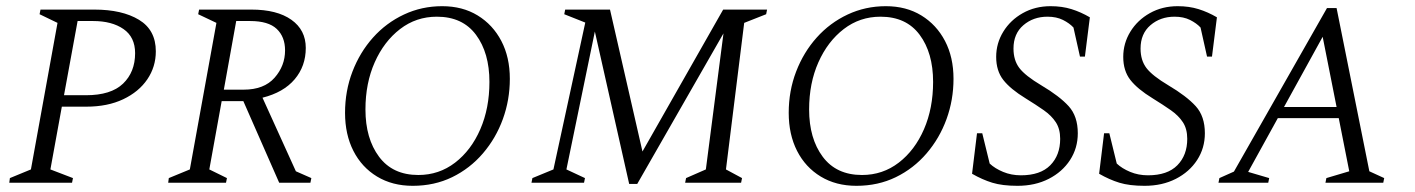

<svg xmlns="http://www.w3.org/2000/svg" viewBox="-20 -591 4577 621"><path d="M10 0 12 -15 80 -43 166 -517 108 -545 111 -560H285Q375 -560 429.5 -527Q484 -494 484 -425Q484 -375 456.5 -334.5Q429 -294 378.5 -270Q328 -246 259 -246H180L143 -43L216 -15L213 0ZM231 -523 187 -283H258Q339 -283 378 -320.5Q417 -358 417 -419Q417 -471 379.5 -497Q342 -523 281 -523Z M524 0 526 -15 594 -43 680 -517 621 -545 624 -560H793Q876 -560 922.5 -527Q969 -494 969 -436Q969 -377 933 -334.5Q897 -292 829 -275L937 -37L987 -15L984 0H883L767 -264H697L657 -43L714 -15L711 0ZM789 -523H744L704 -301H768Q834 -301 868 -339.5Q902 -378 902 -428Q902 -472 875 -497.5Q848 -523 789 -523Z M1315 10Q1249 10 1199.5 -20Q1150 -50 1123 -103Q1096 -156 1096 -226Q1096 -297 1120 -359.5Q1144 -422 1186.5 -469.5Q1229 -517 1286.5 -544Q1344 -571 1410 -571Q1476 -571 1525 -541Q1574 -511 1601.5 -458.5Q1629 -406 1629 -336Q1629 -268 1606.5 -206Q1584 -144 1542 -95Q1500 -46 1442.5 -18Q1385 10 1315 10ZM1333 -25Q1400 -25 1452 -65Q1504 -105 1533.5 -173Q1563 -241 1563 -326Q1563 -420 1519.5 -478.5Q1476 -537 1393 -537Q1326 -537 1274 -497Q1222 -457 1192 -389.5Q1162 -322 1162 -237Q1162 -143 1206 -84Q1250 -25 1333 -25Z M1699 0 1702 -15 1770 -43 1873 -518 1805 -545 1808 -560H1953L2058 -101L2319 -560H2461L2458 -545L2387 -517L2328 -43L2380 -15L2377 0H2196L2199 -15L2263 -43L2320 -483L2041 4H2015L1904 -489L1812 -43L1872 -15L1869 0Z M2750 10Q2684 10 2634.5 -20Q2585 -50 2558 -103Q2531 -156 2531 -226Q2531 -297 2555 -359.5Q2579 -422 2621.5 -469.5Q2664 -517 2721.5 -544Q2779 -571 2845 -571Q2911 -571 2960 -541Q3009 -511 3036.5 -458.5Q3064 -406 3064 -336Q3064 -268 3041.5 -206Q3019 -144 2977 -95Q2935 -46 2877.5 -18Q2820 10 2750 10ZM2768 -25Q2835 -25 2887 -65Q2939 -105 2968.5 -173Q2998 -241 2998 -326Q2998 -420 2954.5 -478.5Q2911 -537 2828 -537Q2761 -537 2709 -497Q2657 -457 2627 -389.5Q2597 -322 2597 -237Q2597 -143 2641 -84Q2685 -25 2768 -25Z M3271 10Q3222 10 3189.5 0Q3157 -10 3124 -29L3140 -160H3157L3181 -62Q3198 -46 3224.5 -35Q3251 -24 3282 -24Q3345 -24 3377 -56.5Q3409 -89 3409 -142Q3409 -174 3395 -195.5Q3381 -217 3356 -234.5Q3331 -252 3297 -273Q3248 -303 3225 -332.5Q3202 -362 3202 -407Q3202 -451 3225 -488.5Q3248 -526 3288 -548.5Q3328 -571 3378 -571Q3415 -571 3445.5 -561.5Q3476 -552 3505 -535L3489 -408H3473L3452 -502Q3439 -516 3418 -526.5Q3397 -537 3368 -537Q3322 -537 3290 -509.5Q3258 -482 3258 -434Q3258 -396 3277 -371Q3296 -346 3348 -315Q3407 -280 3436.5 -247.5Q3466 -215 3466 -160Q3466 -112 3441 -73.5Q3416 -35 3372 -12.5Q3328 10 3271 10Z M3682 10Q3633 10 3600.5 0Q3568 -10 3535 -29L3551 -160H3568L3592 -62Q3609 -46 3635.5 -35Q3662 -24 3693 -24Q3756 -24 3788 -56.5Q3820 -89 3820 -142Q3820 -174 3806 -195.5Q3792 -217 3767 -234.5Q3742 -252 3708 -273Q3659 -303 3636 -332.5Q3613 -362 3613 -407Q3613 -451 3636 -488.5Q3659 -526 3699 -548.5Q3739 -571 3789 -571Q3826 -571 3856.5 -561.5Q3887 -552 3916 -535L3900 -408H3884L3863 -502Q3850 -516 3829 -526.5Q3808 -537 3779 -537Q3733 -537 3701 -509.5Q3669 -482 3669 -434Q3669 -396 3688 -371Q3707 -346 3759 -315Q3818 -280 3847.5 -247.5Q3877 -215 3877 -160Q3877 -112 3852 -73.5Q3827 -35 3783 -12.5Q3739 10 3682 10Z M3921 0 3924 -15 3971 -36 4272 -565H4303L4409 -37L4457 -15L4454 0H4267L4270 -15L4344 -37L4310 -209H4113L4017 -35L4085 -15L4082 0ZM4133 -245H4303L4258 -472Z"/></svg>

Font: Spectral SC Light
Style: Italic
Weight: 300
Italic angle: -10°
Designer: Jean-Baptiste Levee
Foundry: Production Type
Version: Version 2.001